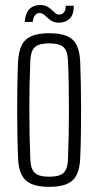

<svg xmlns="http://www.w3.org/2000/svg" viewBox="-20 -739 392 766"><path d="M176 6.5Q132 6.5 105.2 -5.2Q78.5 -17 66 -42.2Q53.5 -67.5 52 -108.5Q50.5 -144 49.5 -190.8Q48.5 -237.5 48.5 -289.5Q48.5 -341.5 49.2 -393.2Q50 -445 52 -491Q54 -532.5 66.2 -557.8Q78.5 -583 105.2 -594.8Q132 -606.5 176 -606.5Q221 -606.5 247.8 -594.8Q274.5 -583 286.5 -557.5Q298.5 -532 300 -491Q301.5 -450.5 302.5 -403Q303.5 -355.5 303.5 -305.2Q303.5 -255 302.8 -205Q302 -155 300 -108.5Q298.5 -67.5 286.2 -42.2Q274 -17 247.2 -5.2Q220.5 6.5 176 6.5ZM176 -34Q218.5 -34 234 -49.8Q249.5 -65.5 251 -100.5Q253 -146.5 254 -195.5Q255 -244.5 255 -295.5Q255 -346.5 254.2 -397.8Q253.5 -449 251 -499.5Q249.5 -537 232.8 -551.5Q216 -566 176 -566Q135.5 -566 119 -550.8Q102.5 -535.5 101 -497Q99 -453 98 -404.5Q97 -356 97 -305.2Q97 -254.5 98 -203.2Q99 -152 101 -102.5Q102.5 -64.5 119 -49.2Q135.5 -34 176 -34ZM242.5 -716H274.5Q274.5 -680 257.5 -664.2Q240.5 -648.5 215.5 -648.5Q199 -648.5 188.5 -654.2Q178 -660 170.2 -667.5Q162.5 -675 155 -681Q147.5 -687 137 -687Q127.5 -687 120.5 -679.2Q113.5 -671.5 110.5 -651.5H78.5Q81.5 -688 98 -703.5Q114.5 -719 139 -719Q156 -719 167 -713.5Q178 -708 185.8 -700.2Q193.5 -692.5 200.5 -686.8Q207.5 -681 217 -681Q227.5 -681 234.8 -689.2Q242 -697.5 242.5 -716Z"/></svg>

Font: Big Shoulders Text Thin ExtraLight
Style: Regular
Weight: 250
Version: Version 2.002